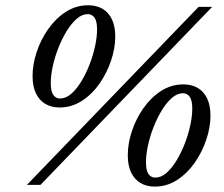

<svg xmlns="http://www.w3.org/2000/svg" viewBox="-20 -701 848 728"><path d="M82 0 733 -675H784.5L133.5 0ZM207.5 -327.5Q229.5 -327.5 250 -345.2Q270.5 -363 288.2 -392.2Q306 -421.5 319.5 -456.2Q333 -491 340.5 -525.8Q348 -560.5 348 -589Q348 -621 338.2 -634.2Q328.5 -647.5 313 -647.5Q291 -647.5 270.5 -629.5Q250 -611.5 232.2 -582.2Q214.5 -553 201 -518.5Q187.5 -484 180 -449.2Q172.5 -414.5 172.5 -386Q172.5 -354 182.2 -340.8Q192 -327.5 207.5 -327.5ZM314.5 -681Q345.5 -681 368.5 -667.8Q391.5 -654.5 404.2 -628Q417 -601.5 417 -562.5Q417 -518.5 401.2 -471.5Q385.5 -424.5 357.5 -384.2Q329.5 -344 290.8 -318.8Q252 -293.5 206 -293.5Q175 -293.5 152 -307Q129 -320.5 116.2 -347Q103.5 -373.5 103.5 -412.5Q103.5 -456.5 119 -503.5Q134.5 -550.5 162.8 -590.8Q191 -631 229.5 -656Q268 -681 314.5 -681ZM568.5 -27.5Q590.5 -27.5 611 -45.2Q631.5 -63 649.2 -92.2Q667 -121.5 680.5 -156.2Q694 -191 701.5 -225.8Q709 -260.5 709 -289Q709 -321 699.2 -334.2Q689.5 -347.5 674 -347.5Q652 -347.5 631.5 -329.5Q611 -311.5 593.2 -282.2Q575.5 -253 562 -218.5Q548.5 -184 541 -149.2Q533.5 -114.5 533.5 -86Q533.5 -54 543.2 -40.8Q553 -27.5 568.5 -27.5ZM675.5 -381Q706.5 -381 729.5 -367.8Q752.5 -354.5 765.2 -328Q778 -301.5 778 -262.5Q778 -218.5 762.2 -171.5Q746.5 -124.5 718.5 -84.2Q690.5 -44 651.8 -18.8Q613 6.5 567 6.5Q536 6.5 513 -7Q490 -20.5 477.2 -47Q464.5 -73.5 464.5 -112.5Q464.5 -156.5 480 -203.5Q495.5 -250.5 523.8 -290.8Q552 -331 590.5 -356Q629 -381 675.5 -381Z"/></svg>

Font: Newsreader 24pt Medium
Style: Italic
Weight: 500
Italic angle: -17°
Designer: Hugues Gentile
Foundry: Production Type
Version: Version 1.003